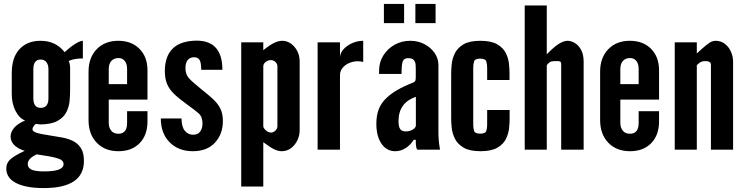

<svg xmlns="http://www.w3.org/2000/svg" viewBox="-20 -763 3800 979"><path d="M203 196Q408 196 408 57.5Q408 16.5 392.8 -7.5Q377.5 -31.5 352.8 -43.8Q328 -56 299 -61.5Q270 -67 242.5 -71Q182 -80 163.8 -87Q145.5 -94 145.5 -103.5Q145.5 -110.5 150.8 -118.5Q156 -126.5 163 -131.5Q164.5 -131 174.8 -129.8Q185 -128.5 185.5 -128.5Q242.5 -129 273.8 -146.8Q305 -164.5 318.5 -191.5Q332 -218.5 334.8 -248Q337.5 -277.5 337.5 -302V-413.5Q337.5 -438 330.5 -452Q356.5 -465 402.5 -465V-555Q388.5 -555 363 -539Q337.5 -523 309.5 -497Q264.5 -555 186.5 -555Q119.5 -555 79.8 -512.8Q40 -470.5 40 -390V-282.5Q40 -235.5 59 -197.8Q78 -160 108 -148.5Q73 -134.5 53.5 -112.8Q34 -91 34 -66Q34 -42 53 -23Q72 -4 106 6Q51.5 31.5 31.8 50.2Q12 69 12 96Q12 145 62.5 170.5Q113 196 203 196ZM187.5 -213Q150 -213 150 -262V-409.5Q150 -459.5 187.5 -459.5Q206 -459.5 216.5 -446.2Q227 -433 227 -409.5V-262Q227 -213 187.5 -213ZM205 111Q160 111 140.8 102Q121.5 93 121.5 73Q121.5 45 167.5 24L235 35Q257 38.5 280.5 46.8Q304 55 304 74Q304 111 205 111Z M584 8Q652 8 692 -33Q732 -74 732 -144V-196H628V-136Q628 -81 583.5 -81Q559.5 -81 547 -96.8Q534.5 -112.5 534.5 -136V-255H732V-404.5Q732 -473 691.2 -514Q650.5 -555 583 -555Q514.5 -555 473 -512Q431.5 -469 431.5 -397.5V-150.5Q431.5 -79 473 -35.5Q514.5 8 584 8ZM534.5 -334V-411Q534.5 -437.5 547.5 -452Q560.5 -466.5 582.5 -467Q604 -467.5 616 -452.5Q628 -437.5 628 -411V-334Z M963 8Q1036 8 1076.2 -35.8Q1116.5 -79.5 1116.5 -146Q1116.5 -184 1103.2 -210Q1090 -236 1065.2 -258.8Q1040.5 -281.5 1005.5 -309Q963 -343 944.2 -363.2Q925.5 -383.5 925.5 -415.5Q925.5 -440.5 936.2 -455.8Q947 -471 970 -471Q989.5 -471 997.8 -457Q1006 -443 1006 -407H1114Q1114 -566.5 963 -555Q890.5 -549.5 855.5 -510Q820.5 -470.5 820.5 -400.5Q820.5 -362.5 831.8 -335Q843 -307.5 868.8 -283Q894.5 -258.5 937 -228Q973 -202.5 992.8 -185Q1012.5 -167.5 1012.5 -133.5Q1012.5 -108.5 1000.8 -92.2Q989 -76 964.5 -76Q938.5 -76 922 -96.8Q905.5 -117.5 905.5 -159H800Q800 -83 845 -37.5Q890 8 963 8Z M1210 188H1322.5V-38Q1360 -10 1379.5 -1Q1399 8 1416 8Q1443 8 1463.8 -7.5Q1484.5 -23 1496.2 -47.5Q1508 -72 1508 -99V-448Q1508 -493.5 1481.2 -524.2Q1454.5 -555 1419 -555Q1400 -555 1377.2 -544Q1354.5 -533 1322.5 -507V-547H1210ZM1361.5 -87Q1347.5 -87 1335 -98.8Q1322.5 -110.5 1322.5 -120V-425.5Q1322.5 -437 1334.2 -446.8Q1346 -456.5 1360.5 -456.5Q1375 -456.5 1384.8 -446.8Q1394.5 -437 1394.5 -425.5V-120Q1394.5 -107 1384.2 -97Q1374 -87 1361.5 -87Z M1599.5 0H1713.5V-380Q1713.5 -404 1731 -421.8Q1748.5 -439.5 1775.8 -447Q1803 -454.5 1832 -447V-555Q1802.5 -555 1775.2 -542.8Q1748 -530.5 1730.8 -511Q1713.5 -491.5 1713.5 -469.5V-547H1599.5Z M1995.5 8Q2023.5 8 2048.2 -7.8Q2073 -23.5 2089.5 -50H2100Q2099.5 -8 2107.5 0H2223.5Q2218.5 -30 2217 -50.2Q2215.5 -70.5 2215.5 -95V-431Q2215.5 -465 2196 -493Q2176.5 -521 2144 -538Q2111.5 -555 2071.5 -555Q2028 -555 1992 -534.8Q1956 -514.5 1934.5 -480Q1913 -445.5 1913 -403.5V-386H2027.5Q2027.5 -433.5 2033.5 -450Q2039.5 -466.5 2061 -466.5Q2082 -466.5 2090 -456.8Q2098 -447 2099 -434.8Q2100 -422.5 2100 -414.5V-368Q2100 -353.5 2096 -348.5Q2092 -343.5 2078.8 -338.8Q2065.5 -334 2037 -320.5Q1968 -287.5 1933.5 -244.8Q1899 -202 1899 -132Q1899 -68.5 1925.2 -30.2Q1951.5 8 1995.5 8ZM2049 -93Q2029 -93 2020.5 -105Q2012 -117 2012 -145.5Q2012 -239 2100.5 -269.5V-124Q2100.5 -112 2084.8 -102.5Q2069 -93 2049 -93ZM2098 -645H2201V-743H2098ZM1937.5 -645H2040.5V-743H1937.5Z M2430 8Q2485.5 8 2516.2 -10Q2547 -28 2560 -55Q2573 -82 2575.8 -109.2Q2578.5 -136.5 2578.5 -154.5V-202H2464V-126Q2464 -109 2459.5 -95.2Q2455 -81.5 2428.5 -81.5Q2402 -81.5 2397.5 -95.5Q2393 -109.5 2393 -126V-418Q2393 -436.5 2397.5 -450.2Q2402 -464 2428 -464Q2455 -464 2459.5 -449.8Q2464 -435.5 2464 -418V-355H2578V-392.5Q2578 -410.5 2575.2 -437.8Q2572.5 -465 2559.5 -491.8Q2546.5 -518.5 2515.8 -536.8Q2485 -555 2429.5 -555Q2373.5 -555 2343 -536.8Q2312.5 -518.5 2299.2 -491Q2286 -463.5 2283.2 -435.2Q2280.5 -407 2280.5 -387.5V-159.5Q2280.5 -140 2283.2 -112Q2286 -84 2299.2 -56.5Q2312.5 -29 2343.2 -10.5Q2374 8 2430 8Z M2655.5 0H2768V-431Q2782.5 -448.5 2792.5 -450Q2802.5 -451.5 2821.5 -451.5Q2831.5 -451.5 2836.5 -449Q2841.5 -446.5 2841.5 -434V0H2956V-448Q2956 -485.5 2942.8 -509.2Q2929.5 -533 2910.5 -544Q2891.5 -555 2874 -555Q2853.5 -555 2828 -538.5Q2802.5 -522 2768 -486V-735H2655.5Z M3192.5 8Q3260.5 8 3300.5 -33Q3340.5 -74 3340.5 -144V-196H3236.5V-136Q3236.5 -81 3192 -81Q3168 -81 3155.5 -96.8Q3143 -112.5 3143 -136V-255H3340.5V-404.5Q3340.5 -473 3299.8 -514Q3259 -555 3191.5 -555Q3123 -555 3081.5 -512Q3040 -469 3040 -397.5V-150.5Q3040 -79 3081.5 -35.5Q3123 8 3192.5 8ZM3143 -334V-411Q3143 -437.5 3156 -452Q3169 -466.5 3191 -467Q3212.5 -467.5 3224.5 -452.5Q3236.5 -437.5 3236.5 -411V-334Z M3420.5 0H3533V-431Q3547 -444.5 3556 -448Q3565 -451.5 3576 -451.5Q3605 -451.5 3605 -433.5V0H3718V-448Q3718 -474.5 3707.2 -499Q3696.5 -523.5 3676.5 -539.2Q3656.5 -555 3628.5 -555Q3618.5 -555 3609 -551.2Q3599.5 -547.5 3582.5 -534Q3565.5 -520.5 3533 -490.5V-547H3420.5Z"/></svg>

Font: League Gothic SemiExpanded
Style: Regular
Weight: 400
Width: 6
Designer: The League of Moveable Type
Version: Version 1.600; ttfautohint (v1.8.3)